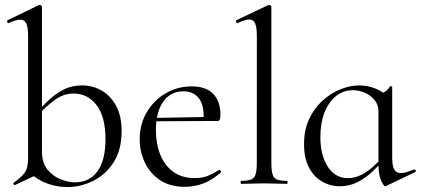

<svg xmlns="http://www.w3.org/2000/svg" viewBox="-20 -745 1706 778"><path d="M252.8 13Q213.8 13 176 0.3Q138.2 -12.4 102.8 -42.4L150 -131.4Q150 -85.2 172.8 -57.4Q195.6 -29.6 227.2 -17.9Q258.8 -6.2 284 -6.2Q342.4 -6.2 374.9 -51Q407.4 -95.8 407.4 -180.4Q407.4 -272.8 371 -319.4Q334.6 -366 279 -366Q237.6 -366 202.8 -340.6Q168 -315.2 137.8 -282.8L129.6 -290Q150.6 -313.4 176.9 -338.7Q203.2 -364 236.8 -381.5Q270.4 -399 312.4 -399Q354.8 -399 391.1 -378.5Q427.4 -358 450.1 -317Q472.8 -276 472.8 -213.8Q472.8 -138 440.5 -87.5Q408.2 -37 357.6 -12Q307 13 252.8 13ZM40.8 4.6Q36.8 5.6 34.8 1.5Q32.8 -2.6 36 -5.2Q64.6 -24.8 79.2 -43.9Q93.8 -63 93.8 -103V-597Q93.8 -632.6 86.9 -648.9Q80 -665.2 61.4 -665.2Q45.2 -665.2 15.6 -651.8Q11.6 -650 9.5 -656Q7.4 -662 11 -663L136.2 -724Q139.2 -725 141.2 -725Q143.8 -725 146.9 -722.5Q150 -720 150 -716.8V-46.4Z M729 12Q668.8 12 628.1 -15.4Q587.4 -42.8 566.7 -86.9Q546 -131 546 -180.4Q546 -241 574.2 -289.4Q602.4 -337.8 650.6 -366.4Q698.8 -395 756.8 -395Q814.2 -395 843.7 -364.8Q873.2 -334.6 873.2 -280.8Q873.2 -267.8 870.8 -261.2Q868.4 -254.6 861.4 -254.6H804.6Q809 -315.6 786.8 -345.3Q764.6 -375 723.6 -375Q670.8 -375 641.3 -332.8Q611.8 -290.6 611.8 -217.8Q611.8 -161.4 629.8 -117.4Q647.8 -73.4 682.8 -48.4Q717.8 -23.4 768 -23.4Q802 -23.4 824.1 -33.3Q846.2 -43.2 868 -56.2Q870 -58.2 873.5 -53.8Q877 -49.4 875 -46.4Q839.6 -15 803.5 -1.5Q767.4 12 729 12ZM594.4 -253.6 593.4 -267 819.6 -271V-254.6Z M957.8 0Q955 0 955 -6Q955 -12 957.8 -12Q996.8 -12 1008.7 -25.3Q1020.6 -38.6 1020.6 -81L1020.8 -597.8Q1020.8 -633.4 1014 -649.7Q1007.2 -666 989.4 -666Q974 -666 943.4 -651.8Q939.6 -650 937 -656Q934.4 -662 938 -663L1065.8 -724Q1067.8 -725 1070.6 -725Q1073.2 -725 1076.4 -722.5Q1079.6 -720 1079.6 -716.8V-81Q1079.6 -39.4 1091 -25.7Q1102.4 -12 1142.2 -12Q1145.4 -12 1145.4 -6Q1145.4 0 1142.2 0Q1124.8 0 1100.7 -1Q1076.6 -2 1050 -2Q1024.2 -2 999.8 -1Q975.4 0 957.8 0Z M1356.4 9.8Q1318 9.8 1284.7 -9.5Q1251.4 -28.8 1231.7 -66.7Q1212 -104.6 1212 -160.8Q1212 -217.6 1232.3 -261.8Q1252.6 -306 1286.1 -336.5Q1319.6 -367 1358.9 -382.9Q1398.2 -398.8 1435.2 -398.8Q1470.8 -398.8 1502.6 -385.7Q1534.4 -372.6 1553.8 -349.6L1513.6 -293.6Q1513.6 -319.6 1498.5 -338.8Q1483.4 -358 1459.5 -368.7Q1435.6 -379.4 1410 -379.4Q1370.4 -379.4 1340.8 -355.1Q1311.2 -330.8 1294.7 -288.4Q1278.2 -246 1278.2 -190Q1278.2 -115.8 1308.2 -69.5Q1338.2 -23.2 1389.8 -23.2Q1417.8 -23.2 1443.1 -36.1Q1468.4 -49 1490.2 -68.3Q1512 -87.6 1529.8 -107.2L1537.8 -100.2Q1516 -75.2 1489.2 -49.8Q1462.4 -24.4 1429.4 -7.3Q1396.4 9.8 1356.4 9.8ZM1541.4 9.2Q1533.8 9.2 1523.7 -15Q1513.6 -39.2 1513.6 -80.4V-360.6Q1530.4 -367.6 1540.6 -373.8Q1550.8 -380 1560 -394.8Q1561.2 -396.8 1565.2 -395.7Q1569.2 -394.6 1569.2 -392.4V-106.6Q1569.2 -73.2 1577.4 -58.4Q1585.6 -43.6 1604.4 -43.6Q1614.6 -43.6 1627.1 -47.4Q1639.6 -51.2 1657.4 -57.8Q1662.2 -59.8 1664.4 -54.7Q1666.6 -49.6 1662 -47.6L1545.6 8.2Q1543.6 9.2 1541.4 9.2Z"/></svg>

Font: Cormorant Infant Light
Style: Regular
Weight: 300
Designer: Christian Thalmann (Catharsis Fonts)
Foundry: Catharsis Fonts
Version: Version 4.001